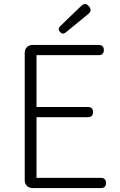

<svg xmlns="http://www.w3.org/2000/svg" viewBox="-20 -958 613 978"><path d="M106 -364V-41C106 -16 122 0 147 0H313H494C511 0 520 -9 520 -26C520 -43 511 -52 494 -52H166V-361H428C445 -361 454 -370 454 -387C454 -404 445 -413 428 -413H166V-677H483C500 -677 509 -686 509 -703C509 -720 500 -729 483 -729H147C122 -729 106 -713 106 -688ZM375 -842 430 -887C444 -899 445 -912 433 -926C420 -941 408 -941 394 -928L343 -879L286 -824C277 -815 277 -805 286 -795C295 -785 304 -784 314 -792Z"/></svg>

Font: GenSenRounded2 TW L
Style: Regular
Weight: 300
Version: Version 2.100;PS 2.1;hotconv 16.6.51;makeotf.lib2.5.65220 DE